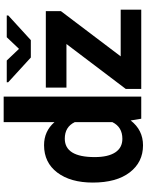

<svg xmlns="http://www.w3.org/2000/svg" viewBox="106 -908 811 1063"><g transform="rotate(-90 511.5 -376.5)"><path d="M32.2 -268.1Q32.2 -391.6 87.6 -464.8Q143.1 -538.1 239.3 -538.1Q316.4 -538.1 366.7 -480.5V-761.7H508.3V0H385.7L376 -58.6Q323.2 9.8 238.3 9.8Q145 9.8 88.6 -63.7Q32.2 -137.2 32.2 -268.1ZM731 -113.8H989.3V0H550.8V-85.9L799.3 -414.1H558.1V-528.3H981.4V-444.8ZM173.3 -257.8Q173.3 -183.6 199.2 -144Q225.1 -104.5 274.4 -104.5Q339.8 -104.5 366.7 -159.7V-368.2Q340.3 -423.3 275.4 -423.3Q173.3 -423.3 173.3 -257.8ZM772.5 -676.8 836.9 -744.6H957.5V-736.3L820.8 -611.3H724.6L587.4 -736.8V-744.6H708Z"/></g></svg>

Font: Roboto
Style: Bold
Weight: 700
Designer: Google
Version: Version 2.134; 2016; ttfautohint (v1.6)